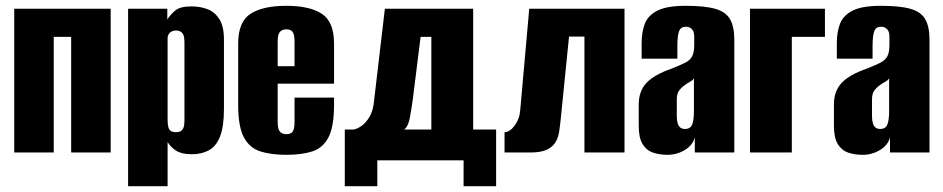

<svg xmlns="http://www.w3.org/2000/svg" viewBox="-20 -525 3245 661"><path d="M29 0V-495H361V0H225V-398H165V0Z M421 116V-495H556V-458Q566 -474 583 -488.5Q600 -503 639 -503Q669 -503 694 -493.5Q719 -484 735 -459.5Q751 -435 751 -388V-150Q751 -89 737.5 -55Q724 -21 699 -7.5Q674 6 640 6Q605 6 586 -6.5Q567 -19 557 -36V116ZM586 -70Q595 -70 600.5 -72.5Q606 -75 609.5 -81Q613 -87 614 -94.5Q615 -102 615 -113V-376Q615 -387 614 -395Q613 -403 609.5 -408.5Q606 -414 600.5 -417Q595 -420 586 -420Q578 -420 572.5 -417.5Q567 -415 563.5 -411Q560 -407 558.5 -402.5Q557 -398 557 -394V-112Q557 -98 559.5 -88Q562 -78 568.5 -74Q575 -70 586 -70Z M966 8Q914 8 877 -3.5Q840 -15 820 -51.5Q800 -88 800 -163V-375Q800 -450 842.5 -477.5Q885 -505 966 -505Q1046 -505 1088 -477.5Q1130 -450 1130 -375V-237H936V-105Q936 -81 943.5 -72Q951 -63 966 -63Q981 -63 987.5 -72Q994 -81 994 -105V-189H1130V-164Q1130 -88 1110.5 -51.5Q1091 -15 1054.5 -3.5Q1018 8 966 8ZM936 -297H994V-383Q994 -406 987.5 -415Q981 -424 966 -424Q951 -424 943.5 -415Q936 -406 936 -383Z M1167 116V-79H1198Q1209 -81 1224 -91Q1239 -101 1252 -122.5Q1265 -144 1268 -180L1305 -495H1609V-79H1688V116H1576V27H1279V116ZM1371 -79H1465V-398H1428L1401 -182Q1397 -152 1391 -120Q1385 -88 1371 -79Z M1717 0V-70Q1735 -70 1752 -93Q1769 -116 1771 -146L1802 -495H2130V0H1992V-399H1939L1910 -111Q1908 -94 1905.5 -74.5Q1903 -55 1894 -38Q1885 -21 1864.5 -10.5Q1844 0 1806 0Z M2278 8Q2251 8 2228.5 0.5Q2206 -7 2192.5 -28.5Q2179 -50 2179 -92V-166Q2179 -211 2205.5 -239.5Q2232 -268 2293 -289Q2323 -301 2339.5 -309.5Q2356 -318 2363 -331.5Q2370 -345 2370 -370V-400Q2370 -411 2366.5 -418Q2363 -425 2356.5 -429Q2350 -433 2341 -433Q2324 -433 2318 -418Q2312 -403 2312 -365V-323H2189V-378Q2189 -415 2200 -443.5Q2211 -472 2243.5 -488.5Q2276 -505 2341 -505Q2407 -505 2443 -494.5Q2479 -484 2493.5 -458.5Q2508 -433 2508 -389V0H2372V-52Q2365 -25 2337.5 -8.5Q2310 8 2278 8ZM2338 -81Q2357 -81 2363 -96.5Q2369 -112 2369 -143V-256Q2366 -249 2355.5 -243.5Q2345 -238 2336 -231Q2323 -221 2316.5 -211Q2310 -201 2310 -182V-126Q2310 -111 2313 -101Q2316 -91 2322 -86Q2328 -81 2338 -81Z M2562 0V-495H2820V-398H2706V0Z M2950 8Q2923 8 2900.5 0.5Q2878 -7 2864.5 -28.5Q2851 -50 2851 -92V-166Q2851 -211 2877.5 -239.5Q2904 -268 2965 -289Q2995 -301 3011.5 -309.5Q3028 -318 3035 -331.5Q3042 -345 3042 -370V-400Q3042 -411 3038.5 -418Q3035 -425 3028.5 -429Q3022 -433 3013 -433Q2996 -433 2990 -418Q2984 -403 2984 -365V-323H2861V-378Q2861 -415 2872 -443.5Q2883 -472 2915.5 -488.5Q2948 -505 3013 -505Q3079 -505 3115 -494.5Q3151 -484 3165.5 -458.5Q3180 -433 3180 -389V0H3044V-52Q3037 -25 3009.5 -8.5Q2982 8 2950 8ZM3010 -81Q3029 -81 3035 -96.5Q3041 -112 3041 -143V-256Q3038 -249 3027.5 -243.5Q3017 -238 3008 -231Q2995 -221 2988.5 -211Q2982 -201 2982 -182V-126Q2982 -111 2985 -101Q2988 -91 2994 -86Q3000 -81 3010 -81Z"/></svg>

Font: Alumni Sans ExtraBold
Style: Regular
Weight: 800
Designer: Robert E. Leuschke
Foundry: Robert E. Leuschke
Version: Version 1.018